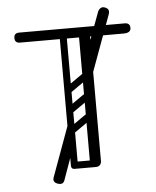

<svg xmlns="http://www.w3.org/2000/svg" viewBox="-58 -838 776 956"><g transform="rotate(-5 330.0 -360.0)"><path d="M388 0Q361 0 361 -26Q361 -190 361 -350Q361 -510 361 -674Q361 -700 388 -700Q416 -700 416 -676V-28Q416 -16 409 -8Q402 0 388 0ZM66 -650Q40 -650 40 -675Q40 -700 66 -700H594Q620 -700 620 -675Q620 -650 584 -650ZM283 0Q265 0 265 -18V-660Q265 -676 283 -676Q300 -676 300 -659V-17Q300 0 283 0ZM265 -17Q265 -35 283 -35H386Q404 -35 404 -17Q404 0 385 0H282Q265 0 265 -17ZM275 -84 226 53Q218 75 192 66Q166 57 174 34L275 -243ZM503 -787Q528 -778 518 -751L400 -429L405 -603L467 -770Q472 -781 481 -786.5Q490 -792 503 -787ZM301 -383Q286 -372 277 -386Q273 -391 272.5 -398Q272 -405 280 -411L357 -465Q372 -475 382 -461Q386 -455 385.5 -448.5Q385 -442 378 -437ZM301 -282Q286 -271 277 -285Q273 -290 272.5 -297Q272 -304 280 -310L357 -364Q372 -374 382 -360Q386 -354 385.5 -347.5Q385 -341 378 -336ZM301 -181Q286 -170 277 -184Q273 -189 272.5 -196Q272 -203 280 -209L357 -263Q372 -273 382 -259Q386 -253 385.5 -246.5Q385 -240 378 -235Z"/></g></svg>

Font: Agu Display Uzo
Style: Regular
Weight: 400
Designer: Oluwaseun Badejo
Version: Version 1.103